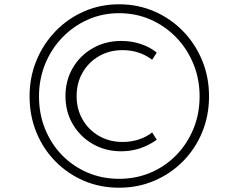

<svg xmlns="http://www.w3.org/2000/svg" viewBox="-20 -860 1113 896"><path d="M535.5 16Q447 16 371.2 -16.5Q295.5 -49 238.5 -107Q181.5 -165 149.8 -242.5Q118 -320 118 -410.5Q118 -500 150.2 -578Q182.5 -656 239.8 -715Q297 -774 372.8 -807Q448.5 -840 535.5 -840Q623.5 -840 699.8 -807Q776 -774 833.5 -715.2Q891 -656.5 923.2 -578.5Q955.5 -500.5 955.5 -410.5Q955.5 -320.5 923.5 -243Q891.5 -165.5 834.2 -107.5Q777 -49.5 700.5 -16.8Q624 16 535.5 16ZM535.5 -25.5Q615.5 -25.5 683.8 -54.8Q752 -84 803 -136.5Q854 -189 882.8 -259Q911.5 -329 911.5 -410.5Q911.5 -491.5 882.5 -562Q853.5 -632.5 802.2 -685.5Q751 -738.5 682.8 -768.5Q614.5 -798.5 535.5 -798.5Q458 -798.5 390.2 -768.5Q322.5 -738.5 271 -685.2Q219.5 -632 190.8 -561.5Q162 -491 162 -410.5Q162 -328.5 190.2 -258.5Q218.5 -188.5 269.2 -136.2Q320 -84 388.2 -54.8Q456.5 -25.5 535.5 -25.5ZM545.5 -154Q472 -154 413 -188Q354 -222 319.8 -280.2Q285.5 -338.5 285.5 -411.5Q285.5 -484.5 319.5 -542.8Q353.5 -601 412.8 -635Q472 -669 546.5 -669Q593 -669 636 -655Q679 -641 711.5 -614.5L690 -581Q631.5 -626 551.5 -626Q490.5 -626 442 -598Q393.5 -570 365.5 -521.5Q337.5 -473 337.5 -411.5Q337.5 -350.5 365.5 -302Q393.5 -253.5 442.2 -225.5Q491 -197.5 552.5 -197.5Q591.5 -197.5 627.2 -209Q663 -220.5 690 -242L711.5 -208Q636.5 -154 545.5 -154Z"/></svg>

Font: Spartan Thin Light
Style: Regular
Weight: 300
Version: Version 1.004